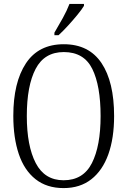

<svg xmlns="http://www.w3.org/2000/svg" viewBox="-20 -951 652 981"><path d="M305 10Q219 10 161.5 -35.5Q104 -81 76 -164Q48 -247 48 -359Q48 -530 112.5 -627.5Q177 -725 306 -725Q434 -725 498.5 -629Q563 -533 563 -358Q563 -245 533.5 -162.5Q504 -80 446.5 -35Q389 10 305 10ZM305 -30Q405 -30 449.5 -117.5Q494 -205 494 -358Q494 -513 451.5 -599Q409 -685 306 -685Q207 -685 162 -599Q117 -513 117 -358Q117 -206 162.5 -118Q208 -30 305 -30ZM258 -784Q280 -821 301 -859Q322 -897 335 -931H409V-921Q399 -904 376.5 -876.5Q354 -849 328 -820.5Q302 -792 279 -771H258Z"/></svg>

Font: Noto Serif Tamil Condensed Light
Style: Italic
Weight: 300
Width: 3
Italic angle: -12°
Designer: Indian Type Foundry, Tom Grace, and the Monotype Design Team
Foundry: Monotype Imaging Inc.
Version: Version 2.003; ttfautohint (v1.8.4.7-5d5b)